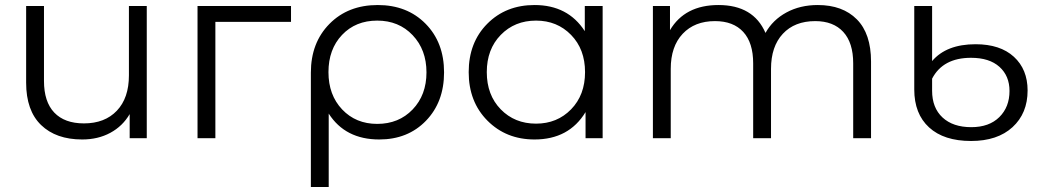

<svg xmlns="http://www.w3.org/2000/svg" viewBox="-20 -550 4146 764"><path d="M493 -526H564V0H496V-96Q468 -48 419 -21.5Q370 5 307 5Q203 5 143.5 -52.5Q84 -110 84 -221V-526H155V-228Q155 -145 196 -102Q237 -59 314 -59Q397 -59 445 -109.5Q493 -160 493 -250Z M1138 -526V-463H837V0H766V-526Z M1483 -530Q1600 -530 1673.5 -455.5Q1747 -381 1747 -262Q1747 -144 1675 -69.5Q1603 5 1489 5Q1354 5 1288 -98V194H1217V-261Q1217 -380 1291 -455Q1365 -530 1483 -530ZM1481 -57Q1567 -57 1622 -114.5Q1677 -172 1677 -262Q1677 -352 1622 -410Q1567 -468 1481 -468Q1395 -468 1341 -411Q1287 -354 1287 -263Q1287 -172 1341.5 -114.5Q1396 -57 1481 -57Z M2307 -526H2378V0H2310V-104Q2244 5 2107 5Q1994 5 1919.5 -70Q1845 -145 1845 -263Q1845 -381 1919 -455.5Q1993 -530 2107 -530Q2240 -530 2307 -426ZM2113 -58Q2197 -58 2252.5 -115Q2308 -172 2308 -263Q2308 -354 2252.5 -411Q2197 -468 2113 -468Q2028 -468 1972.5 -411Q1917 -354 1917 -263Q1917 -172 1972.5 -115Q2028 -58 2113 -58Z M3234 -530Q3333 -530 3389.5 -473Q3446 -416 3446 -305V0H3375V-298Q3375 -380 3335.5 -423Q3296 -466 3224 -466Q3142 -466 3095 -415.5Q3048 -365 3048 -276V0H2977V-298Q2977 -380 2937.5 -423Q2898 -466 2825 -466Q2744 -466 2696.5 -415.5Q2649 -365 2649 -276V0H2578V-526H2646V-430Q2705 -530 2839 -530Q2978 -530 3026 -419Q3055 -471 3109.5 -500.5Q3164 -530 3234 -530Z M3844 11Q3736 11 3677 -43Q3618 -97 3618 -194V-526H3689V-307Q3746 -374 3862 -374Q3960 -374 4014.5 -324Q4069 -274 4069 -190Q4069 -99 4009 -44Q3949 11 3844 11ZM3845 -44Q3916 -44 3956.5 -84Q3997 -124 3997 -188Q3997 -248 3957 -284Q3917 -320 3844 -320Q3732 -320 3689 -237V-189Q3689 -121 3730.5 -82.5Q3772 -44 3845 -44Z"/></svg>

Font: Montserrat Alternates
Style: Regular
Weight: 400
Designer: Julieta Ulanovsky
Foundry: Julieta Ulanovsky
Version: Version 7.200;PS 007.200;hotconv 1.0.88;makeotf.lib2.5.64775